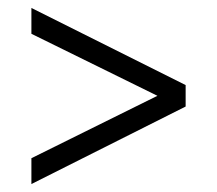

<svg xmlns="http://www.w3.org/2000/svg" viewBox="-20 -586 545 483"><path d="M59 -188V-123L447 -318V-372L59 -566V-501L376 -345Z"/></svg>

Font: Roundo
Style: Regular
Weight: 400
Designer: Shiva Nallaperumal
Foundry: Indian Type Foundry
Version: Version 2.000